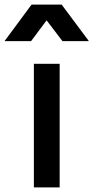

<svg xmlns="http://www.w3.org/2000/svg" viewBox="-95 -820 409 840"><path d="M-75.2 -640.1 43 -799.8H174.8L293.9 -640.1H178.2L108.9 -731L41 -640.1ZM53.2 0V-541H166V0Z"/></svg>

Font: Plus Jakarta Sans SemiBold
Style: Regular
Weight: 600
Designer: Gumpita Rahayu
Foundry: Tokotype
Version: Version 2.006